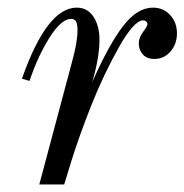

<svg xmlns="http://www.w3.org/2000/svg" viewBox="-20 -488 488 508"><path d="M58.1 -273.9 38.1 -279.8Q104 -467.8 183.1 -467.8Q211.9 -467.8 227.5 -443.4Q243.2 -418.9 243.2 -383.8Q243.2 -335.9 224.1 -271Q267.6 -369.1 305.2 -418.5Q342.8 -467.8 384.8 -467.8Q412.1 -467.8 430.2 -448.2Q448.2 -428.7 448.2 -399.9Q448.2 -371.6 431.2 -351.8Q414.1 -332 388.2 -332Q368.7 -332 357.9 -344Q347.2 -356 347.2 -373Q347.2 -388.2 358.6 -403.6Q370.1 -418.9 370.1 -423.8Q370.1 -428.2 366.7 -431.2Q363.3 -434.1 358.9 -434.1Q334.5 -434.1 293.9 -361.8Q253.4 -289.6 221.2 -208.3Q189 -127 168.9 -62L149.9 0H84L169.9 -321.8Q185.1 -376 185.1 -408.2Q185.1 -424.3 181.2 -431.2Q177.2 -438 168 -438Q142.1 -438 110.8 -388.2Q79.6 -338.4 58.1 -273.9Z"/></svg>

Font: Flanker Steampunk
Style: Italic
Weight: 400
Italic angle: -12°
Designer: Alexey Kryukov, Leonardo Di Lena
Foundry: Alexey Kryukov, Leonardo Di Lena
Version: 1.210